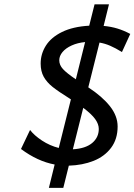

<svg xmlns="http://www.w3.org/2000/svg" viewBox="-20 -786 638 911"><path d="M452.1 -584 398.9 -371.6Q465.3 -328.1 501.7 -282Q538.1 -235.8 538.1 -186Q538.1 -126 507.1 -84.7Q476.1 -43.5 423.8 -22.7Q371.6 -2 306.6 0L280.3 105.5H211.9L239.3 -5.4Q158.2 -20.5 79.6 -79.1L122.6 -169.4Q142.1 -143.6 179.2 -119.1Q216.3 -94.7 258.8 -84L316.4 -314.5L312 -317.4Q257.3 -351.6 229.7 -373.5Q202.1 -395.5 187.5 -421.6Q172.9 -447.8 172.9 -484.4Q172.9 -530.3 197.8 -569.6Q222.7 -608.9 274.4 -634.3Q326.2 -659.7 403.3 -664.1L428.7 -765.6H497.1L471.7 -663.1Q507.3 -659.7 537.1 -650.6Q566.9 -641.6 598.1 -625L558.6 -539.1Q527.8 -558.1 502.9 -568.8Q478 -579.6 452.1 -584ZM339.8 -409.7 383.8 -586.4Q348.1 -583 320.1 -570.3Q292 -557.6 276.6 -539.1Q261.2 -520.5 261.2 -500Q261.2 -477.5 278.8 -458.3Q296.4 -439 339.8 -409.7ZM448.7 -174.3Q448.7 -197.3 431.4 -221.2Q414.1 -245.1 375 -274.4L325.7 -77.6Q385.7 -81.1 417.2 -107.4Q448.7 -133.8 448.7 -174.3Z"/></svg>

Font: Lesson One
Style: Italic
Weight: 400
Italic angle: -14°
Designer: But Ko, Victor Gaultney, Annie Olsen, Julie Remington, Don Collingsworth, Eric Hays, Becca Hirsbrunner
Version: Version 1.100